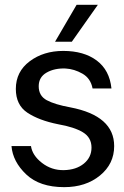

<svg xmlns="http://www.w3.org/2000/svg" viewBox="-20 -770 516 799"><path d="M298.8 -750H387.2L278.8 -596.2H209ZM247.1 8.8Q145 8.8 89.1 -44.2Q33.2 -97.2 27.8 -162.1H108.9Q114.7 -123 154.8 -92Q194.8 -61 245.8 -62Q296.9 -63 328.9 -89.1Q360.8 -115.2 360.8 -155.8Q360.8 -197.8 325 -219.5Q289.1 -241.2 222.2 -252.9Q142.1 -269 94 -301Q45.9 -333 45.9 -399.9Q45.9 -471.7 103.5 -514.9Q161.1 -558.1 243.2 -558.1Q329.1 -558.1 382.6 -518.1Q436 -478 443.8 -401.9H365.2Q357.4 -443.8 323.2 -463.4Q289.1 -482.9 252.9 -484.9Q207 -486.8 174.1 -468Q141.1 -449.2 141.1 -411.1Q141.1 -371.1 174.6 -353Q208 -335 272.9 -323.2Q455.1 -288.1 455.1 -162.1Q455.1 -87.9 396 -39.6Q336.9 8.8 247.1 8.8Z"/></svg>

Font: ø
Style: ø
Weight: 400
Designer: Samuel Oakes
Foundry: Samuel Oakes
Version: Version 1.000;PS 001.000;hotconv 1.0.88;makeotf.lib2.5.64775